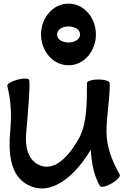

<svg xmlns="http://www.w3.org/2000/svg" viewBox="-20 -989 718 1053"><path d="M506 -800C506 -890 442 -969 356 -969C269 -969 205 -890 205 -800C205 -710 269 -631 356 -631C442 -631 506 -710 506 -800ZM293 -800C293 -829 324 -844 356 -844C387 -844 419 -829 419 -800C419 -771 387 -756 356 -756C324 -756 293 -771 293 -800ZM20 -517C41 -437 44 -353 36 -271C26 -155 33 -28 131 24C260 93 392 -24 478 -168C482 -98 493 -30 528 31C534 41 562 34 592 17C622 0 642 -22 637 -31C595 -104 564 -183 564 -267C564 -352 581 -436 582 -521V-522C582 -523 582 -525 582 -526C582 -527 582 -527 582 -529C582 -529 582 -530 582 -532V-533C582 -544 555 -553 520 -553C485 -553 457 -544 457 -533C457 -431 457 -312 415 -234C360 -134 277 -40 189 -87C129 -118 117 -193 124 -263C132 -359 147 -525 140 -550C138 -560 108 -561 75 -552C42 -543 17 -528 20 -517Z"/></svg>

Font: Nupuram
Style: Bold
Weight: 700
Designer: Santhosh Thottingal (santhosh.thottingal@gmail.com)
Foundry: SMC
Version: Version 1.000